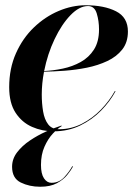

<svg xmlns="http://www.w3.org/2000/svg" viewBox="-20 -490 522 731"><path d="M258 144Q250.5 158 235.9 176.1Q221.4 194.1 196.4 207.6Q171.5 221 133 221Q91.8 221 58.9 204.8Q26 188.5 26 145Q26 115 45.2 89.8Q64.5 64.6 94.1 44.8Q123.8 24.9 155.9 10.6Q188.1 -3.8 214 -12L215 -10Q199.5 -1 181.1 18.8Q162.6 38.6 149.3 68.6Q136 98.5 136 138Q136 171.8 147.4 188.9Q158.8 206 176 206Q205.2 206 225.2 183.9Q245.2 161.8 255 143ZM139 -130Q139 -96 144.1 -65.8Q149.1 -35.6 163.3 -16.8Q177.5 2 205 2Q251 2 291.6 -18.8Q332.2 -39.6 364.4 -72.8Q396.5 -106 417 -143H420Q399.5 -104.5 365.3 -69.4Q331.1 -34.4 285.3 -12.2Q239.5 10 184 10Q140.5 10 101.9 -7Q63.2 -24 39.1 -61Q15 -98 15 -158Q15 -229.6 40.8 -287.2Q66.5 -344.8 109.1 -385.6Q151.8 -426.5 203.2 -448.2Q254.6 -470 306 -470Q376.5 -470 421.8 -447Q467 -424 467 -370Q467 -329 445.5 -301.6Q424 -274.2 388.6 -257.6Q353.2 -240.9 310.8 -232.3Q268.2 -223.8 225.6 -220.7Q183 -217.6 147.6 -217.1Q139 -172.2 139 -130ZM315 -467Q282 -467 248.4 -432.2Q214.8 -397.5 187.9 -341.1Q161 -284.6 148.1 -219.6Q182.9 -221.2 219.4 -228.9Q256 -236.6 287.2 -253.9Q318.5 -271.2 337.8 -301.4Q357 -331.5 357 -378Q357 -410.2 348.4 -438.6Q339.8 -467 315 -467Z"/></svg>

Font: Bodoni* 72 Medium
Style: Italic
Weight: 500
Italic angle: -13°
Version: Version 1.002; ttfautohint (v0.97) -l 8 -r 50 -G 200 -x 14 -